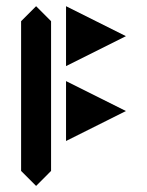

<svg xmlns="http://www.w3.org/2000/svg" viewBox="-20 -655 479 626"><path d="M48.8 -97.7V-585.9L97.7 -634.8L146.5 -585.9V-97.7L97.7 -48.8ZM195.3 -439.5V-634.8L390.6 -537.1ZM195.3 -195.3V-390.6L390.6 -293Z"/></svg>

Font: BabelStone Centaurian
Style: Regular
Weight: 400
Designer: Andrew West
Foundry: BabelStone
Version: Version 1.01 November 6, 2013